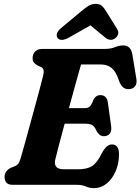

<svg xmlns="http://www.w3.org/2000/svg" viewBox="-20 -952 723 989"><path d="M376 0H47Q21.5 0 12.5 -11.8Q3.5 -23.5 3.5 -41Q3.5 -57.5 13 -69.5Q22.5 -81.5 35.5 -87.5L55.5 -95.5Q67.5 -100.5 74.2 -109.2Q81 -118 87 -139Q92.5 -157.5 103.8 -198Q115 -238.5 129 -289.8Q143 -341 157.5 -393.8Q172 -446.5 183.8 -491.2Q195.5 -536 202 -561.5Q207 -582 204 -592.2Q201 -602.5 191 -607L173 -615Q162.5 -621 155.2 -629.2Q148 -637.5 148 -652Q148 -673.5 160.8 -686.8Q173.5 -700 198.5 -700H519.5Q550.5 -700 572 -709Q593.5 -718 614.5 -718Q654.5 -718 662 -670.5L682.5 -545.5Q686 -522.5 677 -509.2Q668 -496 650.5 -493.5Q630.5 -490 615.8 -500.8Q601 -511.5 590 -544Q576.5 -584.5 554.5 -602.2Q532.5 -620 498 -620H397.5Q389 -591.5 371.8 -528.8Q354.5 -466 335 -395H416.5Q432 -395 441.8 -402.8Q451.5 -410.5 460.5 -436.5Q473 -462 496.5 -462Q514.5 -462 524 -451.8Q533.5 -441.5 535.5 -424.5L552.5 -302Q556 -275.5 545 -263Q534 -250.5 515.5 -250.5Q501 -250.5 492 -258.8Q483 -267 476.5 -279Q466.5 -302.5 453.2 -308.8Q440 -315 415 -315H313Q295.5 -250 281.8 -198Q268 -146 264 -127Q259.5 -105.5 269.8 -92.8Q280 -80 311 -80H381.5Q428.5 -80 454.5 -96.8Q480.5 -113.5 505 -163.5Q529 -208 556.5 -208Q593.5 -208 593 -156Q592.5 -109.5 575.8 -70.2Q559 -31 530 -7Q501 17 463.5 17Q441.5 17 422 8.5Q402.5 0 376 0ZM335 -758.5Q294 -736 277.5 -755.5Q270 -764 273 -777.8Q276 -791.5 293.5 -806.5L393 -889.5Q415.5 -908.5 433 -920.2Q450.5 -932 472.5 -932Q495 -932 506.5 -920.5Q518 -909 529.5 -889.5L583.5 -802.5Q592.5 -788 588 -775Q583.5 -762 573.5 -755Q549 -737 522 -758.5L446 -821.5Z"/></svg>

Font: Fraunces 72pt SuperSoft
Style: Bold Italic
Weight: 700
Italic angle: -16°
Version: Version 1.000;[0bf87f6ff]